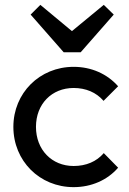

<svg xmlns="http://www.w3.org/2000/svg" viewBox="-20 -760 529 790"><path d="M283 10C356 10 422 -19 466 -70L407 -130C377 -95 334 -77 283 -77C193 -77 128 -144 128 -238C128 -332 193 -398 283 -398C333 -398 376 -380 406 -345L466 -405C421 -456 356 -485 283 -485C143 -485 35 -377 35 -238C35 -98 143 10 283 10ZM106 -700 242 -545H312L448 -700L407 -740L276 -632L146 -740Z"/></svg>

Font: MV Cash
Style: Regular
Weight: 400
Designer: Rodrigo Fuenzalida
Foundry: fragTYPE
Version: Version 1.100;Glyphs 3.1.2 (3151)